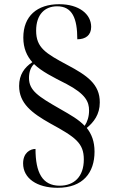

<svg xmlns="http://www.w3.org/2000/svg" viewBox="-20 -780 543 914"><path d="M254 114C375 114 430 42 430 -58C430 -107 416 -142 393 -171C426 -198 455 -235 455 -292C456 -380 392 -422 302 -470C197 -526 152 -553 152 -634C152 -712 194 -750 252 -750C324 -750 348 -693 348 -593C387 -593 414 -612 414 -652C414 -713 356 -760 262 -760C156 -760 91 -703 91 -601C91 -550 108 -513 134 -484C96 -459 71 -424 71 -371C71 -288 131 -242 220 -192C339 -127 379 -99 379 -21C379 62 332 104 264 104C182 104 149 42 149 -71C124 -71 90 -53 90 -2C90 69 156 114 254 114ZM383 -181C353 -212 319 -231 265 -262C162 -321 118 -349 118 -409C118 -436 126 -460 142 -475C178 -440 232 -413 297 -380C388 -332 404 -295 404 -254C404 -225 396 -200 383 -181Z"/></svg>

Font: Noto Serif Display SemiCondensed
Style: Regular
Weight: 400
Width: 4
Designer: Monotype Design Team
Foundry: Monotype Imaging Inc.
Version: Version 2.009